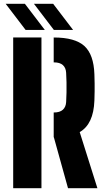

<svg xmlns="http://www.w3.org/2000/svg" viewBox="-20 -999 565 1019"><path d="M341 0 266 -270H265V-402H266Q297.5 -402 313.5 -416.5Q329.5 -431 331 -457Q332.5 -481.5 333 -508.2Q333.5 -535 333 -561.8Q332.5 -588.5 331 -613Q329.5 -639.5 313.5 -653.8Q297.5 -668 266 -668H265V-800H266Q378 -800 427.8 -754.8Q477.5 -709.5 481 -605Q482 -577 482.2 -556Q482.5 -535 482.2 -514Q482 -493 481 -465Q476.5 -340 403 -298L497 0ZM50 0V-800H200V0ZM116 -840 10 -979H112L218 -840ZM266 -840 160 -979H262L368 -840Z"/></svg>

Font: Big Shoulders Stencil Text Thin Black
Style: Regular
Weight: 900
Version: Version 2.001